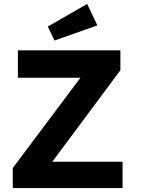

<svg xmlns="http://www.w3.org/2000/svg" viewBox="-20 -956 715 976"><path d="M45 0V-102L389 -561H71V-700H592V-599L246 -134H603V0ZM257 -750 223 -821 423 -936 475 -827Z"/></svg>

Font: Our Lexend SemiBold
Style: Regular
Weight: 600
Designer: Bonnie Shaver-Troup, Thomas Jockin
Foundry: Lexend
Version: Version 1.007